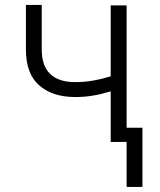

<svg xmlns="http://www.w3.org/2000/svg" viewBox="-20 -567 639 767"><path d="M83.5 -369.3V-547.2H146.7V-369.3Q146.7 -303.6 180.6 -271.3Q214.5 -239 279.5 -239Q318.2 -239 353 -245.2Q387.8 -251.4 422.2 -262.1V-545.5H485.8V-56.8H549V179.7H485.8V0H422.2V-202.1Q404.5 -196.7 387.4 -192.5Q370.4 -188.2 353.2 -185.4Q335.9 -182.5 318 -180.9Q300.1 -179.3 280.2 -179.3Q233 -179.7 197.8 -191.4Q162.6 -203.1 136 -226.6Q83.5 -272.7 83.5 -369.3Z"/></svg>

Font: Inter P Light
Style: Regular
Weight: 300
Designer: Rasmus Andersson
Foundry: rsms
Version: Version 3.018;git-588b23468